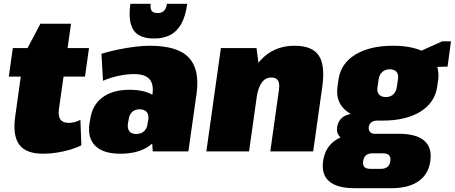

<svg xmlns="http://www.w3.org/2000/svg" viewBox="-20 -791 2376 1003"><path d="M205 12Q116 12 81 -35Q46 -82 59 -179L104 -502L191 -667H351L288 -222Q283 -185 295.5 -167Q308 -149 340 -149Q354 -149 369.5 -153Q385 -157 400 -165L405 -32Q380 -19 346 -9Q312 1 275.5 6.5Q239 12 205 12ZM47 -540H445L424 -391H26Z M763 -208 777 -303Q783 -354 759.5 -379Q736 -404 680 -404Q642 -404 598 -394.5Q554 -385 518 -369L510 -510Q552 -523 596 -532Q640 -541 683 -546.5Q726 -552 762 -552Q908 -552 966 -490.5Q1024 -429 1007 -303L964 0H778ZM608 12Q520 12 478.5 -28.5Q437 -69 447 -143L451 -166Q461 -241 514.5 -281.5Q568 -322 656 -322Q750 -322 795 -282Q840 -242 830 -167L826 -144Q816 -69 759.5 -28.5Q703 12 608 12ZM691 -91Q717 -91 732.5 -105.5Q748 -120 751 -145L755 -167Q758 -193 746 -206.5Q734 -220 709 -220Q685 -220 670 -206Q655 -192 652 -166L648 -144Q645 -120 655.5 -105.5Q666 -91 691 -91ZM781 -590Q736 -590 706 -607Q676 -624 664 -664Q652 -704 661 -771H767Q765 -753 768.5 -742.5Q772 -732 780.5 -727.5Q789 -723 800 -723H807Q825 -723 837 -735Q849 -747 852 -771H958Q949 -704 926 -664.5Q903 -625 868 -607.5Q833 -590 788 -590Z M1437 -320Q1442 -354 1432.5 -370Q1423 -386 1398 -386Q1367 -386 1348 -360.5Q1329 -335 1321 -285L1243 -210L1249 -250Q1271 -398 1340 -475Q1409 -552 1519 -552Q1610 -552 1644.5 -502Q1679 -452 1664 -341L1616 0H1392ZM1134 -540H1320L1338 -403L1281 0H1058Z M1978 -161Q1856 -161 1793.5 -208Q1731 -255 1743 -339L1748 -373Q1759 -458 1835 -505Q1911 -552 2033 -552Q2156 -552 2218 -505Q2280 -458 2269 -373L2264 -339Q2252 -255 2176.5 -208Q2101 -161 1978 -161ZM1831 192Q1741 192 1699.5 156Q1658 120 1668 51Q1678 -20 1729 -56Q1780 -92 1870 -92H2065Q2155 -92 2196.5 -56Q2238 -20 2228 51Q2218 120 2166 156Q2114 192 2025 192ZM1970 91Q2013 91 2019 51Q2022 30 2012.5 20Q2003 10 1982 10H1926Q1883 10 1877 51Q1871 91 1914 91ZM1813 -56Q1776 -56 1756.5 -75.5Q1737 -95 1741 -126Q1746 -160 1770 -178.5Q1794 -197 1834 -197H1983L1978 -161H1950Q1931 -161 1919.5 -151.5Q1908 -142 1906 -126Q1905 -111 1913 -101.5Q1921 -92 1940 -92H1968L1963 -56ZM1996 -284Q2019 -284 2034 -297.5Q2049 -311 2053 -336L2059 -377Q2063 -402 2051.5 -415.5Q2040 -429 2016 -429Q1993 -429 1977.5 -415.5Q1962 -402 1958 -377L1952 -336Q1948 -311 1960 -297.5Q1972 -284 1996 -284ZM2130 -503 2290 -575H2336L2318 -443L2121 -438Z"/></svg>

Font: Pathway Extreme Condensed Black
Style: Italic
Weight: 900
Width: 3
Italic angle: -8°
Version: Version 1.001;gftools[0.9.26]